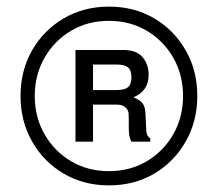

<svg xmlns="http://www.w3.org/2000/svg" viewBox="-20 -728 658 580"><path d="M309 -168Q233 -168 172.5 -203.5Q112 -239 77 -300.5Q42 -362 42 -438Q42 -515 77 -576Q112 -637 172.5 -672.5Q233 -708 309 -708Q386 -708 446 -672.5Q506 -637 541 -576Q576 -515 576 -438Q576 -362 541 -300.5Q506 -239 446 -203.5Q386 -168 309 -168ZM309 -211Q373 -211 423.5 -241Q474 -271 503.5 -322.5Q533 -374 533 -438Q533 -502 503.5 -553.5Q474 -605 423.5 -635Q373 -665 309 -665Q245 -665 194.5 -635Q144 -605 114.5 -553.5Q85 -502 85 -438Q85 -374 114.5 -322.5Q144 -271 194.5 -241Q245 -211 309 -211ZM208 -300V-577H353Q392 -577 410.5 -555.5Q429 -534 429 -502Q429 -453 383 -434Q401 -427 409 -418Q417 -409 419 -391Q420 -375 422 -332Q423 -317 434 -310V-300H377Q372 -310 370.5 -319Q369 -328 369 -347V-367Q369 -375 368.5 -384Q368 -393 363 -399Q354 -412 332 -412H261V-300ZM261 -456H333Q356 -456 366.5 -464.5Q377 -473 377 -495Q377 -516 366.5 -524.5Q356 -533 333 -533H261Z"/></svg>

Font: Fragment Mono
Style: Regular
Weight: 400
Monospace: yes
Designer: Wei Huang based on Nimbus Sans by URW Studio, based on Helvetica by Max Miedinger.
Foundry: Wei Huang
Version: Version 1.021; ttfautohint (v1.8.4.7-5d5b)